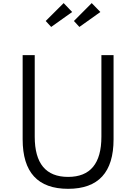

<svg xmlns="http://www.w3.org/2000/svg" viewBox="-20 -1172 856 1208"><path d="M408.5 16Q694.5 16 694.5 -295.5V-825H618V-312Q618 -59 408.5 -59Q198.5 -59 198.5 -312V-825H122.5V-295.5Q122.5 16 408.5 16ZM479.5 -1002.5 611.5 -1096.5 557 -1152.5 445 -1040ZM302 -1002.5 434 -1096.5 380.5 -1152.5 267.5 -1040Z"/></svg>

Font: Spartan
Style: Regular
Weight: 400
Designer: Matt Bailey, Mirko Velimirovic
Foundry: Matt Bailey
Version: Version 1.003; ttfautohint (v1.8.3)